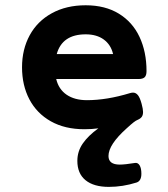

<svg xmlns="http://www.w3.org/2000/svg" viewBox="-20 -482 640 732"><path d="M538.6 -210.9Q538.6 -194.3 531.5 -187.5Q524.4 -180.7 507.8 -180.7H194.3Q203.6 -141.6 234.1 -120.8Q264.6 -100.1 311.5 -100.1Q387.2 -100.1 475.6 -127Q481.4 -128.9 487.3 -128.9Q498 -128.9 505.9 -119.1Q513.7 -109.4 520 -85.9Q525.4 -65.9 525.4 -55.2Q525.4 -43.5 520.5 -36.6Q515.6 -29.8 505.4 -25.4Q498 -22.5 489.3 -15.6Q480.5 -8.8 462.9 7.3Q393.6 69.3 393.6 112.8Q393.6 145.5 436.5 145.5Q456.1 145.5 495.1 139.2Q505.9 137.7 512.5 148.7Q519 159.7 519 180.2Q519 208 500.5 213.9Q447.8 230.5 395 230.5Q337.4 230.5 306.2 205.1Q274.9 179.7 274.9 131.3Q274.9 94.7 295.9 64.7Q316.9 34.7 355 7.3Q330.6 10.7 301.8 10.7Q227.5 10.7 173.8 -19.5Q120.1 -49.8 92 -103.3Q64 -156.7 64 -225.6Q64 -293.9 93.3 -347.7Q122.6 -401.4 177.7 -431.6Q232.9 -461.9 306.6 -461.9Q380.9 -461.9 433.1 -429.9Q485.4 -397.9 512 -341.1Q538.6 -284.2 538.6 -210.9ZM196.3 -275.9H411.1Q402.8 -311.5 375.7 -331.3Q348.6 -351.1 306.6 -351.1Q217.3 -351.1 196.3 -275.9Z"/></svg>

Font: Courier Prime
Style: Bold
Weight: 700
Designer: Alan Dague-Greene, Quote-Unquote Apps
Foundry: Quote-Unquote Apps
Version: Version 3.018